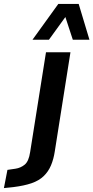

<svg xmlns="http://www.w3.org/2000/svg" viewBox="-132 -768 477 981"><path d="M-112 193 -94 100 -53 94Q-26 90 -5.5 73Q15 56 22 9L103 -501H228L148 5Q142 45 128.5 77Q115 109 91 132Q67 155 29.5 168Q-8 181 -64 188ZM34 -565 166 -748H270L325 -565H240L202 -681L118 -565Z"/></svg>

Font: Nunito Sans 7pt Condensed
Style: Bold Italic
Weight: 700
Width: 3
Italic angle: -9°
Designer: Vernon Adams
Foundry: Vernon Adams
Version: Version 3.101;gftools[0.9.27]